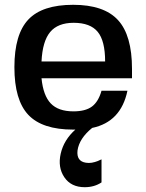

<svg xmlns="http://www.w3.org/2000/svg" viewBox="-20 -529 610 800"><path d="M511 -151Q484 -21 364 4Q310 48 303 98Q298 143 338 149Q344 150 350 150Q362 150 375.5 146Q389 142 396 138L403 135V231Q373 251 333 251Q276 251 248 209.5Q220 168 233 111Q246 54 294 11H285Q156 11 98 -50.5Q40 -112 40 -249Q40 -386 98 -447.5Q156 -509 285 -509Q413 -509 471.5 -445.5Q530 -382 530 -242V-203H153Q160 -131 191.5 -98Q223 -65 286 -65Q336 -65 363 -85Q390 -105 403 -151ZM287 -434Q221 -434 189 -395.5Q157 -357 153 -273H418Q418 -359 387 -396.5Q356 -434 287 -434Z"/></svg>

Font: Fivo Sans Med
Style: Regular
Weight: 450
Designer: Alexander Slobzheninov
Foundry: Alexander Slobzheninov
Version: 1.0